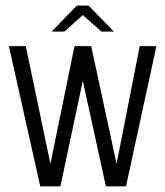

<svg xmlns="http://www.w3.org/2000/svg" viewBox="-20 -658 584 678"><path d="M122.2 0 11.4 -495H71.1L158 -79.3L243 -495H302.1L391.6 -79.3L473.3 -495H532.3L425 0H354L272.4 -372.5L193.3 0ZM162.3 -546.4 251.3 -638.2H293L382.4 -546.4H338.6L272.3 -604.8L207.3 -546.4Z"/></svg>

Font: Alumni Sans Thin
Style: Regular
Weight: 100
Designer: Robert E. Leuschke
Foundry: Robert E. Leuschke
Version: Version 1.018